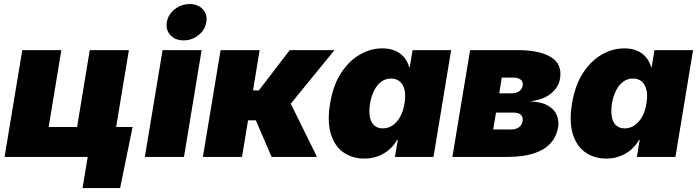

<svg xmlns="http://www.w3.org/2000/svg" viewBox="-20 -787 3499 963"><path d="M2.9 0 91.8 -535.6H287.6L224.1 -149.9H366.7L430.2 -535.6H626.5L537.6 0ZM394 156.2 419.9 0H373L397.9 -149.9H645L582.5 156.2Z M706.5 0 795.4 -535.6H991.2L902.8 0ZM900.9 -584.5Q858.9 -584.5 834.7 -610.8Q810.5 -637.2 816.9 -675.8Q823.2 -714.4 856.2 -740.5Q889.2 -766.6 931.2 -766.6Q973.1 -766.6 997.3 -740.5Q1021.5 -714.4 1014.6 -675.8Q1008.8 -637.2 975.8 -610.8Q942.9 -584.5 900.9 -584.5Z M997.6 0 1086.4 -535.6H1282.2L1249 -333.5H1278.3L1433.1 -535.6H1657.7L1438.5 -267.1L1569.8 0H1342.3L1263.2 -183.6H1224.1L1193.8 0Z M1807.6 8.3Q1746.1 8.3 1701.9 -23.2Q1657.7 -54.7 1639.2 -116.2Q1620.6 -177.7 1635.7 -268.1Q1650.9 -360.4 1691.2 -421.6Q1731.4 -482.9 1785.6 -513.7Q1839.8 -544.4 1897.5 -544.4Q1935.5 -544.4 1962.9 -532.2Q1990.2 -520 2007.6 -498.8Q2024.9 -477.5 2032.2 -450.7H2035.2L2049.3 -535.6H2242.7L2154.3 0H1960.9L1975.1 -85.4H1971.7Q1956.1 -57.1 1931.4 -36.1Q1906.7 -15.1 1875.7 -3.4Q1844.7 8.3 1807.6 8.3ZM1899.9 -143.1Q1927.2 -143.1 1949.5 -158.4Q1971.7 -173.8 1987.3 -201.7Q2002.9 -229.5 2008.8 -268.1Q2015.6 -306.6 2009.3 -334.7Q2002.9 -362.8 1985.6 -377.9Q1968.3 -393.1 1941.4 -393.1Q1914.6 -393.1 1893.3 -377.9Q1872.1 -362.8 1857.4 -334.7Q1842.8 -306.6 1835.9 -268.1Q1830.1 -229.5 1835.2 -201.2Q1840.3 -172.9 1856.9 -158Q1873.5 -143.1 1899.9 -143.1Z M2249 0 2337.9 -535.6H2576.2Q2686 -535.6 2743.7 -500.5Q2801.3 -465.3 2788.6 -391.1Q2781.7 -350.1 2744.6 -318.8Q2707.5 -287.6 2638.7 -278.3Q2697.8 -275.9 2730 -256.3Q2762.2 -236.8 2773.2 -208.3Q2784.2 -179.7 2779.3 -148.9Q2771 -100.6 2740 -67.1Q2709 -33.7 2655 -16.8Q2601.1 0 2524.4 0ZM2453.6 -137.7H2543.5Q2567.4 -137.7 2582.5 -148.4Q2597.7 -159.2 2601.1 -179.2Q2604.5 -199.2 2593 -210.7Q2581.5 -222.2 2557.6 -222.2H2467.8ZM2483.9 -318.8H2546.4Q2569.3 -318.8 2584 -329.3Q2598.6 -339.8 2601.6 -357.9Q2604.5 -377 2591.6 -387.5Q2578.6 -397.9 2553.2 -397.9H2496.6Z M3021 8.3Q2959.5 8.3 2915.3 -23.2Q2871.1 -54.7 2852.5 -116.2Q2834 -177.7 2849.1 -268.1Q2864.3 -360.4 2904.5 -421.6Q2944.8 -482.9 2999 -513.7Q3053.2 -544.4 3110.8 -544.4Q3148.9 -544.4 3176.3 -532.2Q3203.6 -520 3220.9 -498.8Q3238.3 -477.5 3245.6 -450.7H3248.5L3262.7 -535.6H3456.1L3367.7 0H3174.3L3188.5 -85.4H3185.1Q3169.4 -57.1 3144.8 -36.1Q3120.1 -15.1 3089.1 -3.4Q3058.1 8.3 3021 8.3ZM3113.3 -143.1Q3140.6 -143.1 3162.8 -158.4Q3185.1 -173.8 3200.7 -201.7Q3216.3 -229.5 3222.2 -268.1Q3229 -306.6 3222.7 -334.7Q3216.3 -362.8 3199 -377.9Q3181.6 -393.1 3154.8 -393.1Q3127.9 -393.1 3106.7 -377.9Q3085.4 -362.8 3070.8 -334.7Q3056.2 -306.6 3049.3 -268.1Q3043.5 -229.5 3048.6 -201.2Q3053.7 -172.9 3070.3 -158Q3086.9 -143.1 3113.3 -143.1Z"/></svg>

Font: Inter 20pt Black
Style: Italic
Weight: 900
Italic angle: -9.3988°
Version: Version 4.001;git-66647c0bb